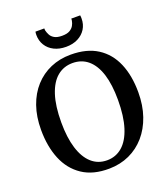

<svg xmlns="http://www.w3.org/2000/svg" viewBox="-171 -1084 1065 1216"><g transform="rotate(-20 362.0 -476.0)"><path d="M356 11Q246.5 12.5 174.5 -35.8Q102.5 -84 67.2 -169.8Q32 -255.5 32 -367.5Q32 -456 56.8 -526.8Q81.5 -597.5 127 -647.8Q172.5 -698 234.5 -724.8Q296.5 -751.5 370.5 -751.5Q479 -751.5 550.2 -705.8Q621.5 -660 657 -576.8Q692.5 -493.5 692.5 -381Q692.5 -293.5 667.8 -221.8Q643 -150 598 -98.2Q553 -46.5 491.5 -18.2Q430 10 356 11ZM360.5 -43.5Q419.5 -43.5 463.2 -81.2Q507 -119 531 -194.2Q555 -269.5 555 -380.5Q555 -483 532.8 -553.5Q510.5 -624 467.5 -660.8Q424.5 -697.5 363 -697.5Q304 -697.5 260.2 -661.5Q216.5 -625.5 192.5 -552.2Q168.5 -479 168.5 -368Q168.5 -266 191 -193.2Q213.5 -120.5 256.5 -82Q299.5 -43.5 360.5 -43.5ZM362 -807.5Q316 -807.5 281.8 -824.8Q247.5 -842 228.5 -872.8Q209.5 -903.5 209.5 -942.5Q209.5 -948.5 210 -954Q210.5 -959.5 211.5 -964.5H271Q271 -962.5 271.2 -958.8Q271.5 -955 272 -950.5Q275.5 -935.5 283.8 -919.5Q292 -903.5 310.5 -892.8Q329 -882 362 -882Q395.5 -882 413.8 -892.8Q432 -903.5 440.8 -919.2Q449.5 -935 452 -950.5Q453 -955 453 -958.8Q453 -962.5 453 -964.5H513Q514 -959.5 514.2 -954Q514.5 -948.5 514.5 -942.5Q514.5 -903.5 495.5 -873Q476.5 -842.5 442.2 -825Q408 -807.5 362 -807.5Z"/></g></svg>

Font: Merriweather 24pt SemiBold
Style: Regular
Weight: 600
Designer: Eben Sorkin
Foundry: Eben Sorkin
Version: Version 2.100